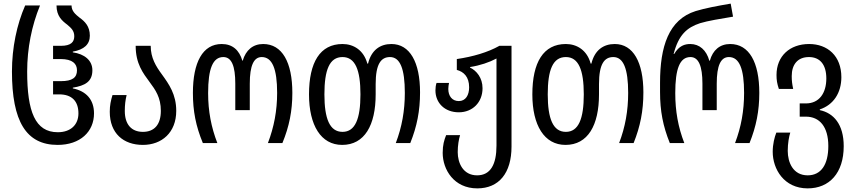

<svg xmlns="http://www.w3.org/2000/svg" viewBox="-20 -790 4719 1060"><path d="M298 10C423 10 499 -63 499 -164C499 -240 456 -287 382 -302V-306C449 -317 490 -339 490 -402C490 -457 446 -492 382 -501V-505C444 -516 476 -545 476 -593C476 -645 448 -672 420 -692C396 -711 375 -729 375 -760H292C292 -701 323 -675 351 -654C372 -636 390 -621 390 -590C390 -559 373 -537 316 -537H273V-464H315C380 -464 405 -438 405 -402C405 -362 380 -342 316 -342H273V-269H307C376 -269 413 -232 413 -164C413 -101 370 -60 299 -60C174 -60 130 -174 130 -395C130 -523 155 -648 201 -760H119C73 -655 46 -527 46 -395C46 -121 124 10 298 10Z M769 10C873 10 953 -58 953 -178C953 -269 913 -325 874 -379C841 -424 812 -470 812 -537H729C729 -438 770 -386 806 -337C838 -294 868 -252 868 -178C868 -102 832 -62 769 -62C705 -62 669 -104 669 -177C669 -210 672 -236 679 -265H601C592 -235 586 -209 586 -173C586 -54 661 10 769 10Z M1100 0H1180C1146 -88 1129 -176 1129 -276C1129 -411 1155 -475 1213 -475C1259 -475 1279 -425 1279 -328V-182H1359V-328C1359 -428 1381 -475 1425 -475C1483 -475 1510 -410 1510 -277C1510 -179 1493 -89 1459 0H1539C1577 -92 1594 -178 1594 -277C1594 -446 1538 -547 1433 -547C1376 -547 1337 -513 1320 -455H1318C1301 -513 1264 -547 1204 -547C1099 -547 1045 -446 1045 -277C1045 -177 1061 -94 1100 0Z M1869 10C1993 10 2054 -99 2054 -269V-326C2054 -436 2083 -475 2133 -475C2189 -475 2215 -410 2215 -277C2215 -179 2199 -89 2165 0H2245C2282 -92 2299 -178 2299 -280C2299 -446 2243 -547 2141 -547C2078 -547 2030 -513 2012 -439H2008C1988 -513 1932 -547 1871 -547C1747 -547 1686 -446 1686 -269C1686 -98 1752 10 1869 10ZM1871 -62C1800 -62 1771 -135 1771 -269C1771 -404 1799 -475 1871 -475C1941 -475 1970 -404 1970 -269C1970 -134 1941 -62 1871 -62Z M2615 250C2735 250 2804 165 2804 19V-537H2737C2673 -501 2591 -477 2502 -464V-404C2540 -394 2570 -366 2570 -308C2570 -265 2551 -232 2513 -232C2476 -232 2455 -260 2455 -299C2455 -311 2457 -322 2459 -332H2390C2386 -320 2384 -306 2384 -291C2384 -222 2435 -170 2513 -170C2589 -170 2644 -225 2644 -303C2644 -360 2611 -400 2575 -417V-420C2629 -428 2682 -446 2721 -467V14C2721 116 2689 178 2614 178C2536 178 2507 109 2507 50C2507 12 2513 -21 2520 -44H2443C2432 -16 2424 10 2424 54C2424 146 2486 250 2615 250Z M3102 10C3226 10 3287 -99 3287 -269V-326C3287 -436 3316 -475 3366 -475C3422 -475 3448 -410 3448 -277C3448 -179 3432 -89 3398 0H3478C3515 -92 3532 -178 3532 -280C3532 -446 3476 -547 3374 -547C3311 -547 3263 -513 3245 -439H3241C3221 -513 3165 -547 3104 -547C2980 -547 2919 -446 2919 -269C2919 -98 2985 10 3102 10ZM3104 -62C3033 -62 3004 -135 3004 -269C3004 -404 3032 -475 3104 -475C3174 -475 3203 -404 3203 -269C3203 -134 3174 -62 3104 -62Z M3678 0H3758C3724 -88 3708 -176 3708 -276C3708 -411 3733 -475 3792 -475C3837 -475 3858 -425 3858 -328V-182H3937V-328C3937 -428 3959 -475 4004 -475C4062 -475 4088 -410 4088 -277C4088 -179 4072 -89 4038 0H4118C4155 -92 4172 -178 4172 -277C4172 -446 4116 -547 4011 -547C3954 -547 3915 -513 3899 -455H3896C3880 -513 3842 -547 3791 -547C3761 -547 3729 -538 3702 -492H3699C3726 -597 3772 -638 3845 -662C3887 -675 3961 -687 4027 -698L4014 -770C3938 -757 3874 -745 3821 -729C3671 -682 3624 -532 3624 -334V-282C3624 -177 3640 -94 3678 0Z M4439 250C4559 250 4638 165 4638 17C4638 -104 4582 -166 4506 -182V-186C4582 -211 4625 -278 4625 -364C4625 -481 4549 -547 4447 -547C4340 -547 4267 -480 4267 -376C4267 -348 4270 -329 4280 -299H4359C4353 -328 4351 -344 4351 -370C4351 -433 4383 -475 4446 -475C4508 -475 4542 -432 4542 -357C4542 -276 4503 -219 4429 -219H4395V-146H4429C4505 -146 4553 -90 4553 16C4553 119 4513 178 4439 178C4358 178 4329 106 4329 43C4329 1 4336 -36 4343 -58H4266C4256 -33 4246 6 4246 48C4246 143 4308 250 4439 250Z"/></svg>

Font: Noto Sans Georgian Condensed
Style: Regular
Weight: 400
Width: 3
Designer: Monotype Design Team, Akaki Razmadze
Foundry: Google LLC
Version: Version 2.005